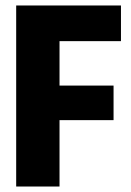

<svg xmlns="http://www.w3.org/2000/svg" viewBox="-20 -680 477 700"><path d="M39 0V-660H197V0ZM115 -242V-368H394V-242ZM115 -530V-660H421V-530Z"/></svg>

Font: Bricolage Grotesque 72pt SemiCondensed ExtraBold
Style: Regular
Weight: 800
Width: 4
Designer: Mathieu Triay
Foundry: Atelier Triay
Version: Version 1.001;gftools[0.9.33.dev8+g029e19f]